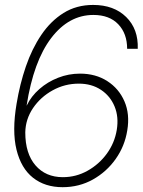

<svg xmlns="http://www.w3.org/2000/svg" viewBox="-20 -757 584 786"><path d="M236.3 9.3Q164.1 9.3 115.2 -29.3Q66.4 -67.9 47.6 -144Q28.8 -220.2 47.9 -332.5Q61 -412.1 85.9 -484.9Q110.8 -557.6 149.2 -614.3Q187.5 -670.9 240.2 -703.9Q293 -736.8 361.3 -736.8Q446.3 -736.8 496.6 -687.3Q546.9 -637.7 543.9 -557.1H500.5Q500.5 -619.6 464.1 -657.7Q427.7 -695.8 362.3 -695.8Q261.7 -695.8 189.5 -601.1Q117.2 -506.3 88.9 -324.7L89.8 -325.7Q107.9 -363.3 141.4 -392.6Q174.8 -421.9 217.8 -438.7Q260.7 -455.6 307.6 -455.6Q371.6 -455.6 419.2 -425Q466.8 -394.5 489.5 -342Q512.2 -289.6 501 -223.1Q490.7 -158.7 453.6 -106.2Q416.5 -53.7 360.4 -22.2Q304.2 9.3 236.3 9.3ZM237.3 -31.7Q291.5 -31.7 338.6 -58.1Q385.7 -84.5 417.5 -128.2Q449.2 -171.9 458 -225.1Q466.8 -278.3 449 -321.3Q431.2 -364.3 393.1 -389.4Q355 -414.6 302.7 -414.6Q245.1 -414.6 195.6 -387.2Q146 -359.9 115.2 -314.5Q84.5 -269 83.5 -214.8Q83.5 -128.4 125.2 -80.1Q167 -31.7 237.3 -31.7Z"/></svg>

Font: Inter Display ExtraLight
Style: Italic
Weight: 200
Italic angle: -9.39999°
Designer: Rasmus Andersson
Foundry: rsms
Version: Version 4.000;git-a52131595